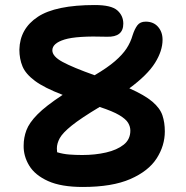

<svg xmlns="http://www.w3.org/2000/svg" viewBox="-20 -731 740 763"><path d="M309 12Q223 12 171 -11.5Q119 -35 96 -73Q73 -111 74 -153Q74 -184 85 -213.5Q96 -243 129 -276.5Q162 -310 229 -354Q156 -382 119 -409.5Q82 -437 69.5 -467Q57 -497 57 -534Q59 -617 130 -664Q201 -711 357 -711Q422 -711 446 -690Q470 -669 470 -637Q470 -583 405 -585Q285 -589 236.5 -574Q188 -559 188 -531Q188 -507 228.5 -485Q269 -463 356 -432Q407 -462 437 -488Q467 -514 483 -538.5Q499 -563 507 -591Q515 -616 526 -630.5Q537 -645 559 -645Q590 -645 608 -624.5Q626 -604 626 -573Q626 -529 596 -481Q566 -433 494 -380Q555 -353 585.5 -327Q616 -301 625.5 -272.5Q635 -244 635 -209Q635 -152 602.5 -101.5Q570 -51 498 -19.5Q426 12 309 12ZM206 -141Q206 -133 207 -126Q230 -119 254.5 -117Q279 -115 307 -115Q358 -115 401.5 -125Q445 -135 471.5 -156Q498 -177 498 -212Q498 -228 489 -243Q480 -258 454 -273.5Q428 -289 376 -306Q301 -261 265 -232Q229 -203 217.5 -182Q206 -161 206 -141Z"/></svg>

Font: Shantell Sans Normal
Style: Regular
Weight: 600
Designer: Stephen Nixon, Anya Danilova, Shantell Martin
Foundry: Arrow Type
Version: Version 1.009;[a7da0bfa3]